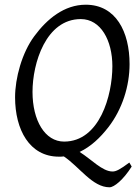

<svg xmlns="http://www.w3.org/2000/svg" viewBox="-20 -650 594 815"><path d="M529 40C490 69 473 78 458 78C414 78 369 27 318 -5C366 -28 405 -65 440 -110C499 -186 530 -285 530 -378C530 -515 472 -630 344 -630C253 -630 180 -570 126 -497C73 -426 44 -318 44 -237C44 -100 105 15 230 15C237 15 244 15 251 14C317 58 372 145 445 145C464 145 503 114 539 57ZM457 -369C457 -245 403 -49 252 -49C171 -49 118 -138 118 -260C118 -382 175 -569 323 -569C408 -569 457 -478 457 -369Z"/></svg>

Font: Oxford Ugaritic Clay
Style: Regular
Weight: 400
Designer: Jacob Thomas
Foundry: Bengal Creative Media Limited
Version: Version 1.000